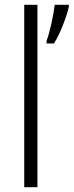

<svg xmlns="http://www.w3.org/2000/svg" viewBox="-20 -780 307 800"><path d="M136 0V-760H81V0ZM267 -752V-760H208C204 -722 186 -638 174 -610V-599H205C231 -640 257 -709 267 -752Z"/></svg>

Font: Noto Sans Gujarati UI SemiCondensed Light
Style: Regular
Weight: 300
Width: 4
Designer: Jelle Bosma - Monotype Design Team, Universal Thirst
Foundry: Monotype Imaging Inc.
Version: Version 2.106